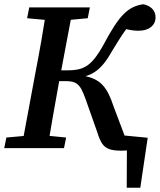

<svg xmlns="http://www.w3.org/2000/svg" viewBox="-30 -699 754 906"><path d="M521 0V-63L667 -49L632 187H568L569 -34L608 0ZM429 -75 374 -231Q364 -259 354 -278Q344 -297 328.5 -306.5Q313 -316 284 -316H192L201 -367H290Q317 -367 338.5 -371.5Q360 -376 379 -388Q398 -400 417.5 -424.5Q437 -449 459 -489Q487 -542 510 -577Q533 -612 553.5 -632.5Q574 -653 596 -664Q618 -675 646 -679Q672 -674 688 -658Q704 -642 704 -617Q704 -589 682.5 -571.5Q661 -554 624 -554Q595 -554 568.5 -561Q542 -568 529 -574L596 -600Q578 -578 563.5 -558.5Q549 -539 534 -515Q519 -491 498 -457Q478 -421 458.5 -397.5Q439 -374 418 -360Q397 -346 371.5 -339Q346 -332 314 -330L308 -346Q359 -345 391.5 -335Q424 -325 445 -306.5Q466 -288 480.5 -259.5Q495 -231 507 -194L567 -35L508 -62L644 -49L634 0Q614 6 589 9Q564 12 541 12Q505 12 484 4Q463 -4 451 -23Q439 -42 429 -75ZM-10 0 0 -50 133 -62H161L282 -50L272 0ZM71 0 137 -355Q152 -432 165.5 -509.5Q179 -587 191 -664H315L248 -309Q234 -232 220.5 -154.5Q207 -77 194 0ZM98 -613 108 -664H394L384 -613L255 -601H227Z"/></svg>

Font: Source Serif 4 18pt SemiBold
Style: Italic
Weight: 600
Italic angle: -12°
Designer: Frank Grießhammer
Foundry: Adobe Systems Incorporated
Version: Version 4.004;hotconv 1.0.116;makeotfexe 2.5.65601